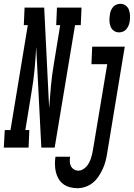

<svg xmlns="http://www.w3.org/2000/svg" viewBox="-80 -775 703 1008"><path d="M-60 0 -55 -92H-25L66 -643H45L49 -735H152L178 -207Q182 -266 187.5 -324.5Q193 -383 203 -441L236 -643H215L219 -735H348L344 -643H314L207 0H137L110 -528Q107 -469 101.5 -410.5Q96 -352 86 -294L53 -92H74L70 0ZM545 -605Q529 -605 517 -614Q505 -623 500 -637Q495 -651 494.5 -666.5Q494 -682 497 -698Q498 -709 502 -719Q506 -729 513.5 -738Q521 -747 531.5 -751Q542 -755 552 -755Q568 -755 580 -746Q592 -737 597 -723Q602 -709 602.5 -693.5Q603 -678 601 -662Q599 -651 595 -641Q591 -631 583.5 -622Q576 -613 565.5 -609Q555 -605 545 -605ZM327 213Q307 213 287.5 208Q268 203 253 192Q238 181 228 164.5Q218 148 213.5 129Q209 110 208.5 89.5Q208 69 211 49Q211 49 211 48.5Q211 48 211 48H288Q288 48 288 48Q288 48 288 49Q286 61 286.5 74Q287 87 292.5 97.5Q298 108 308.5 114.5Q319 121 332 121Q343 121 354 115Q365 109 373.5 99.5Q382 90 387.5 79.5Q393 69 397 57.5Q401 46 403.5 34.5Q406 23 408 12L483 -438H400L404 -530H575L483 27Q480 48 474.5 69.5Q469 91 460 110.5Q451 130 438.5 149.5Q426 169 408.5 183.5Q391 198 369.5 205.5Q348 213 327 213Z"/></svg>

Font: Iosevka Curly Slab SmBdEx
Style: Italic
Weight: 600
Width: 7
Italic angle: -9°
Monospace: yes
Designer: Belleve Invis
Foundry: Belleve Invis
Version: Version 11.1.0; ttfautohint (v1.8.3)